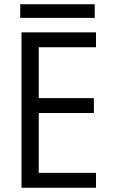

<svg xmlns="http://www.w3.org/2000/svg" viewBox="-20 -882 540 902"><path d="M81 0V-730H431V-660H162V-421H421V-351H162V-70H431V0ZM75 -798V-862H425V-798Z"/></svg>

Font: M PLUS 1 Code
Style: Regular
Weight: 400
Designer: Coji Morishita
Foundry: UNDERFOREST DESIGN
Version: Version 1.005